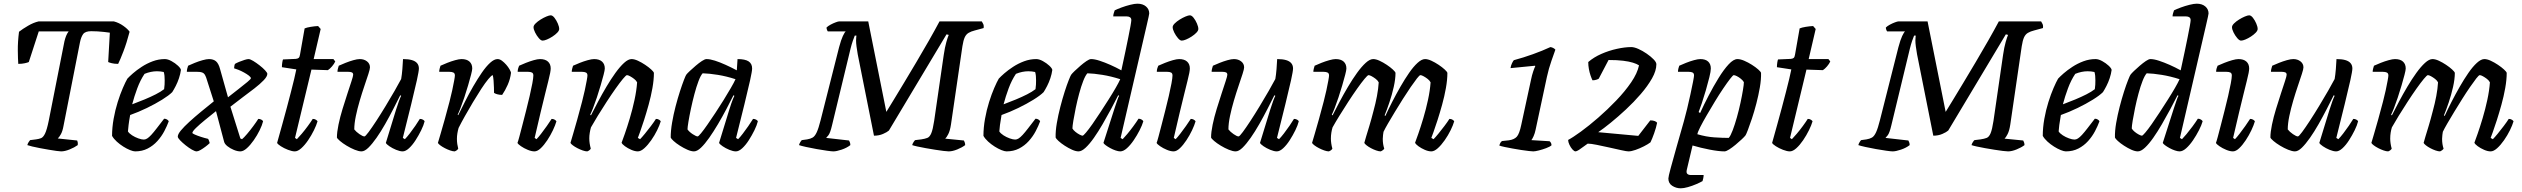

<svg xmlns="http://www.w3.org/2000/svg" viewBox="-20 -820 13663 1040"><path d="M311 0Q304 0 286 -2.5Q268 -5 244.5 -9Q221 -13 197 -17.5Q173 -22 154.5 -26.5Q136 -31 128 -34Q131 -45 136 -51.5Q141 -58 143 -61L175 -65Q190 -67 202 -71.5Q214 -76 224 -96.5Q234 -117 244 -166L329 -596Q333 -613 338.5 -626.5Q344 -640 352 -650H190L136 -484Q130 -481 114.5 -477.5Q99 -474 79 -474Q77 -500 76.5 -546.5Q76 -593 83 -648Q102 -663 132 -680.5Q162 -698 189 -704H597Q624 -697 648 -680Q672 -663 682 -648Q666 -587 648.5 -541.5Q631 -496 620 -474Q600 -474 586 -477.5Q572 -481 566 -484L575 -643Q561 -645 543.5 -647Q526 -649 508.5 -650Q491 -651 474 -651Q442 -651 430.5 -635.5Q419 -620 413 -590L324 -138Q319 -110 310 -93.5Q301 -77 293 -70L398 -59Q400 -55 401 -49Q402 -43 401 -34Q383 -21 357 -10.5Q331 0 311 0Z M712 0Q702 0 684.5 -7Q667 -14 648 -26Q629 -38 612.5 -53Q596 -68 587 -84Q587 -129 595.5 -176.5Q604 -224 617.5 -267Q631 -310 645.5 -343.5Q660 -377 670 -394Q680 -405 700 -422.5Q720 -440 747.5 -458Q775 -476 807 -488Q839 -500 873 -500Q889 -500 909 -489Q929 -478 944 -464Q959 -450 960 -441Q957 -419 949.5 -396.5Q942 -374 932 -354.5Q922 -335 913 -321Q895 -303 858 -280Q821 -257 775.5 -235Q730 -213 685 -197Q679 -164 676.5 -143Q674 -122 673 -108Q680 -97 695.5 -87Q711 -77 729 -70.5Q747 -64 759 -64Q768 -64 777.5 -70Q787 -76 799.5 -89.5Q812 -103 828.5 -124.5Q845 -146 869 -177Q878 -177 885 -172.5Q892 -168 894 -163Q885 -138 870 -109.5Q855 -81 832.5 -56Q810 -31 780 -15.5Q750 0 712 0ZM696 -255Q731 -268 763.5 -281.5Q796 -295 823.5 -309Q851 -323 869 -337Q871 -350 871.5 -362Q872 -374 872 -385Q872 -398 871 -409Q870 -420 867 -430Q858 -432 849 -433Q840 -434 830 -434Q814 -434 797 -430.5Q780 -427 763 -420Q740 -386 723.5 -341.5Q707 -297 696 -255Z M1045 0Q1036 0 1019.5 -9.5Q1003 -19 985.5 -33Q968 -47 955.5 -60Q943 -73 943 -80Q943 -93 960 -113.5Q977 -134 1005.5 -160Q1034 -186 1068.5 -214.5Q1103 -243 1138 -271L1097 -399Q1093 -410 1088.5 -417Q1084 -424 1075 -427.5Q1066 -431 1048 -431H992Q992 -439 994.5 -449Q997 -459 999 -464Q1014 -471 1035 -479.5Q1056 -488 1077.5 -494Q1099 -500 1112 -500Q1136 -500 1150 -488Q1164 -476 1172 -446L1215 -293Q1244 -316 1272.5 -338Q1301 -360 1320 -376Q1339 -392 1339 -396Q1339 -402 1328 -410.5Q1317 -419 1301.5 -427.5Q1286 -436 1271 -442Q1256 -448 1248 -450Q1248 -456 1249.5 -463.5Q1251 -471 1253 -474Q1261 -479 1275.5 -485Q1290 -491 1304.5 -495.5Q1319 -500 1326 -500Q1335 -500 1351.5 -490Q1368 -480 1386 -466Q1404 -452 1416 -439Q1428 -426 1428 -420Q1428 -406 1408.5 -385.5Q1389 -365 1358 -341Q1327 -317 1292.5 -291.5Q1258 -266 1228 -242L1282 -70L1291 -66Q1301 -74 1318 -94Q1335 -114 1352 -137Q1369 -160 1379 -176Q1388 -176 1395.5 -172Q1403 -168 1405 -163Q1400 -142 1386.5 -114.5Q1373 -87 1354.5 -60.5Q1336 -34 1317 -17Q1298 0 1282 0Q1266 0 1246.5 -8Q1227 -16 1212 -28Q1197 -40 1194 -52L1150 -218Q1121 -195 1091 -170.5Q1061 -146 1041.5 -127Q1022 -108 1022 -100Q1022 -97 1035.5 -91Q1049 -85 1069 -78.5Q1089 -72 1107 -68Q1110 -64 1112.5 -56.5Q1115 -49 1116 -45Q1107 -36 1093 -25.5Q1079 -15 1066 -7.5Q1053 0 1045 0Z M1577 0Q1562 0 1540 -8.5Q1518 -17 1501 -28Q1484 -39 1481 -46Q1495 -96 1508.5 -144.5Q1522 -193 1534 -238Q1546 -283 1556 -322Q1566 -361 1573.5 -392Q1581 -423 1585 -444L1507 -456Q1507 -469 1509 -481.5Q1511 -494 1513 -498L1582 -501Q1593 -502 1598 -506.5Q1603 -511 1605 -524L1630 -666Q1641 -671 1662.5 -674.5Q1684 -678 1703 -679L1717 -663L1679 -500H1786L1796 -487Q1790 -474 1778.5 -460.5Q1767 -447 1756 -440L1667 -443L1578 -73L1588 -66Q1598 -76 1614.5 -95.5Q1631 -115 1647.5 -137.5Q1664 -160 1674 -176Q1684 -176 1691 -171.5Q1698 -167 1700 -163Q1694 -142 1680.5 -114.5Q1667 -87 1649 -60.5Q1631 -34 1612 -17Q1593 0 1577 0Z M1938 0Q1923 0 1901 -9Q1879 -18 1857.5 -31Q1836 -44 1821.5 -56.5Q1807 -69 1805 -75Q1805 -104 1813.5 -145Q1822 -186 1835.5 -230Q1849 -274 1862 -313.5Q1875 -353 1884 -380.5Q1893 -408 1893 -415Q1893 -425 1885.5 -428Q1878 -431 1866 -431H1808Q1808 -441 1811 -450.5Q1814 -460 1815 -464Q1830 -471 1851.5 -479.5Q1873 -488 1894 -494Q1915 -500 1929 -500Q1952 -500 1968 -487.5Q1984 -475 1984 -455Q1984 -446 1975.5 -419.5Q1967 -393 1954 -355Q1941 -317 1928.5 -274.5Q1916 -232 1907.5 -191.5Q1899 -151 1899 -119Q1909 -106 1927 -93.5Q1945 -81 1954 -81Q1959 -81 1976.5 -104.5Q1994 -128 2018.5 -165.5Q2043 -203 2069 -246Q2095 -289 2117.5 -328Q2140 -367 2153 -392Q2157 -415 2159.5 -445.5Q2162 -476 2163 -500Q2192 -500 2211 -494.5Q2230 -489 2239.5 -477.5Q2249 -466 2249 -449Q2249 -435 2238 -385Q2227 -335 2207.5 -256Q2188 -177 2162 -73L2173 -66Q2184 -77 2199.5 -97Q2215 -117 2230 -139Q2245 -161 2254 -176Q2263 -176 2270.5 -172Q2278 -168 2280 -163Q2275 -142 2261.5 -114.5Q2248 -87 2231 -60.5Q2214 -34 2195.5 -17Q2177 0 2161 0Q2146 0 2125.5 -8.5Q2105 -17 2089 -28Q2073 -39 2070 -46L2125 -225Q2133 -251 2141 -272.5Q2149 -294 2153 -301L2148 -304Q2131 -270 2110 -229Q2089 -188 2066 -147.5Q2043 -107 2019.5 -73.5Q1996 -40 1975.5 -20Q1955 0 1938 0Z M2443 0Q2433 0 2418.5 -5Q2404 -10 2389.5 -17.5Q2375 -25 2364.5 -33Q2354 -41 2352 -46Q2357 -62 2366.5 -95Q2376 -128 2389 -173.5Q2402 -219 2415 -270Q2423 -300 2429.5 -330.5Q2436 -361 2440 -383Q2444 -405 2444 -411Q2444 -423 2436 -427Q2428 -431 2414 -431H2359Q2359 -439 2361.5 -448.5Q2364 -458 2366 -464Q2381 -471 2402.5 -479.5Q2424 -488 2445.5 -494Q2467 -500 2480 -500Q2508 -500 2523 -486.5Q2538 -473 2538 -449Q2538 -440 2531.5 -415Q2525 -390 2515.5 -357.5Q2506 -325 2495 -292Q2484 -259 2474 -233.5Q2464 -208 2459 -199L2462 -196Q2479 -230 2499.5 -271Q2520 -312 2543.5 -352.5Q2567 -393 2590 -426.5Q2613 -460 2635 -480Q2657 -500 2675 -500Q2687 -500 2699 -491Q2711 -482 2722 -469.5Q2733 -457 2740 -444.5Q2747 -432 2748 -426Q2744 -392 2730 -360.5Q2716 -329 2700 -306Q2685 -306 2673 -309.5Q2661 -313 2656 -317Q2656 -327 2655.5 -345.5Q2655 -364 2653.5 -383.5Q2652 -403 2649 -413Q2642 -412 2625 -391.5Q2608 -371 2586.5 -338Q2565 -305 2542 -266.5Q2519 -228 2498.5 -191.5Q2478 -155 2464 -127Q2460 -113 2457.5 -98Q2455 -83 2455 -68Q2455 -53 2457 -39.5Q2459 -26 2462 -15Q2461 -12 2456 -7.5Q2451 -3 2443 0Z M2875 0Q2859 0 2838.5 -8.5Q2818 -17 2802 -28Q2786 -39 2783 -46Q2786 -53 2793 -79Q2800 -105 2809.5 -142Q2819 -179 2829.5 -220Q2840 -261 2849 -300Q2858 -339 2863.5 -368.5Q2869 -398 2869 -411Q2869 -423 2861.5 -427Q2854 -431 2840 -431H2784Q2784 -441 2787 -450.5Q2790 -460 2792 -464Q2807 -471 2828.5 -479.5Q2850 -488 2871 -494Q2892 -500 2905 -500Q2933 -500 2948 -486.5Q2963 -473 2963 -449Q2963 -441 2960 -424.5Q2957 -408 2950 -381Q2943 -354 2933 -312.5Q2923 -271 2908.5 -212Q2894 -153 2876 -73L2886 -66Q2896 -76 2911 -95.5Q2926 -115 2942 -137.5Q2958 -160 2968 -176Q2977 -176 2984 -172Q2991 -168 2994 -163Q2988 -142 2975 -114.5Q2962 -87 2944.5 -60.5Q2927 -34 2909 -17Q2891 0 2875 0ZM2919 -600Q2910 -600 2898.5 -613.5Q2887 -627 2878.5 -644Q2870 -661 2870 -673Q2870 -682 2881 -693Q2892 -704 2908 -714Q2924 -724 2939.5 -730.5Q2955 -737 2963 -737Q2973 -737 2983.5 -723.5Q2994 -710 3001.5 -692.5Q3009 -675 3009 -663Q3009 -654 2998.5 -643Q2988 -632 2972.5 -622Q2957 -612 2942.5 -606Q2928 -600 2919 -600Z M3161 0Q3151 0 3136.5 -5Q3122 -10 3107.5 -17.5Q3093 -25 3082.5 -33Q3072 -41 3070 -46Q3075 -62 3084.5 -95Q3094 -128 3107 -173.5Q3120 -219 3133 -270Q3141 -300 3147.5 -330.5Q3154 -361 3158 -383Q3162 -405 3162 -411Q3162 -423 3154 -427Q3146 -431 3132 -431H3077Q3077 -439 3079.5 -448.5Q3082 -458 3084 -464Q3099 -471 3120.5 -479.5Q3142 -488 3163.5 -494Q3185 -500 3198 -500Q3226 -500 3241 -486.5Q3256 -473 3256 -449Q3256 -440 3249.5 -415Q3243 -390 3233.5 -357.5Q3224 -325 3213 -292Q3202 -259 3192 -233.5Q3182 -208 3177 -199L3181 -195Q3198 -229 3219.5 -269.5Q3241 -310 3265 -350.5Q3289 -391 3313.5 -425Q3338 -459 3360.5 -479.5Q3383 -500 3401 -500Q3416 -500 3435.5 -491Q3455 -482 3474.5 -469Q3494 -456 3507.5 -443.5Q3521 -431 3522 -425Q3522 -388 3514 -343Q3506 -298 3493.5 -253Q3481 -208 3468.5 -169Q3456 -130 3446.5 -104Q3437 -78 3435 -73L3447 -66Q3457 -76 3473 -95.5Q3489 -115 3506 -137.5Q3523 -160 3533 -176Q3543 -176 3550 -171.5Q3557 -167 3559 -163Q3553 -142 3539.5 -114.5Q3526 -87 3507.5 -60.5Q3489 -34 3470 -17Q3451 0 3435 0Q3419 0 3399.5 -8.5Q3380 -17 3365 -28Q3350 -39 3347 -47Q3352 -60 3364.5 -95.5Q3377 -131 3391.5 -179.5Q3406 -228 3417 -279Q3428 -330 3431 -374Q3426 -384 3415 -392.5Q3404 -401 3393 -407Q3382 -413 3376 -413Q3371 -413 3354 -392.5Q3337 -372 3314 -339.5Q3291 -307 3266 -268.5Q3241 -230 3218.5 -193.5Q3196 -157 3181 -130Q3177 -116 3174.5 -100.5Q3172 -85 3172 -71Q3172 -57 3174 -43.5Q3176 -30 3180 -15Q3179 -12 3174 -7.5Q3169 -3 3161 0Z M3739 0Q3724 0 3703.5 -9Q3683 -18 3662.5 -31Q3642 -44 3628.5 -56.5Q3615 -69 3613 -75Q3613 -112 3620.5 -156Q3628 -200 3639.5 -244Q3651 -288 3663 -325Q3675 -362 3684.5 -386.5Q3694 -411 3697 -415Q3702 -422 3716.5 -435.5Q3731 -449 3748.5 -464Q3766 -479 3782 -489.5Q3798 -500 3807 -500Q3826 -500 3852.5 -491.5Q3879 -483 3910 -469Q3941 -455 3971 -439L3975 -500Q4016 -500 4035 -487.5Q4054 -475 4054 -449Q4054 -435 4043 -385Q4032 -335 4012.5 -256Q3993 -177 3967 -73L3978 -66Q3989 -77 4003.5 -96Q4018 -115 4033 -136.5Q4048 -158 4059 -176Q4068 -176 4075.5 -172Q4083 -168 4085 -163Q4080 -142 4066.5 -114.5Q4053 -87 4036 -60.5Q4019 -34 4000.5 -17Q3982 0 3966 0Q3951 0 3930.5 -8.5Q3910 -17 3894 -28Q3878 -39 3875 -46L3930 -225Q3936 -244 3941 -259Q3946 -274 3950.5 -284.5Q3955 -295 3958 -301L3953 -304Q3936 -270 3914.5 -229Q3893 -188 3869 -147.5Q3845 -107 3821.5 -73.5Q3798 -40 3777 -20Q3756 0 3739 0ZM3759 -81Q3763 -81 3777.5 -98.5Q3792 -116 3812 -145Q3832 -174 3855 -208.5Q3878 -243 3899.5 -278Q3921 -313 3938.5 -343Q3956 -373 3964 -391Q3915 -407 3868.5 -414.5Q3822 -422 3786 -423Q3775 -411 3763.5 -380.5Q3752 -350 3741.5 -310.5Q3731 -271 3722.5 -231Q3714 -191 3709 -160.5Q3704 -130 3704 -119Q3714 -105 3732.5 -93Q3751 -81 3759 -81Z M4494 0Q4485 0 4460 -3.5Q4435 -7 4404 -12.5Q4373 -18 4346 -24Q4319 -30 4308 -34Q4310 -42 4314.5 -49.5Q4319 -57 4323 -61L4352 -65Q4370 -68 4382 -75Q4394 -82 4404 -103.5Q4414 -125 4425 -169L4525 -564Q4536 -605 4545.5 -625Q4555 -645 4561 -650H4464Q4462 -652 4459.5 -658.5Q4457 -665 4457 -671Q4465 -679 4479 -686.5Q4493 -694 4506.5 -699Q4520 -704 4525 -704H4683L4781 -214Q4794 -235 4819 -276Q4844 -317 4876.5 -371Q4909 -425 4944 -484Q4979 -543 5011.5 -600Q5044 -657 5069 -704H5298Q5300 -700 5305 -691.5Q5310 -683 5308 -668L5260 -655Q5240 -650 5226.5 -642Q5213 -634 5205.5 -617.5Q5198 -601 5193 -569L5131 -145Q5126 -112 5116.5 -93.5Q5107 -75 5100 -69L5201 -59Q5203 -56 5205.5 -49Q5208 -42 5208 -34Q5191 -21 5165 -10.5Q5139 0 5119 0Q5110 0 5090 -2.5Q5070 -5 5045 -9Q5020 -13 4994.5 -17.5Q4969 -22 4949 -26.5Q4929 -31 4921 -34Q4923 -42 4928.5 -50.5Q4934 -59 4937 -61L4970 -65Q4990 -68 5003 -73Q5016 -78 5024.5 -98.5Q5033 -119 5040 -165L5092 -523Q5098 -564 5106 -592Q5114 -620 5119 -631L5107 -634L4795 -113Q4785 -104 4763 -94.5Q4741 -85 4714 -85L4626 -526Q4622 -549 4619.5 -568Q4617 -587 4617 -601Q4617 -612 4618 -618.5Q4619 -625 4619 -627H4610Q4606 -618 4599.5 -599Q4593 -580 4587 -556L4487 -142Q4477 -99 4467 -87Q4457 -75 4455 -73L4579 -59Q4581 -55 4583.5 -49Q4586 -43 4586 -34Q4567 -19 4539 -9.5Q4511 0 4494 0Z M5432 0Q5422 0 5404.5 -7Q5387 -14 5368 -26Q5349 -38 5332.5 -53Q5316 -68 5307 -84Q5307 -129 5315.5 -176.5Q5324 -224 5337.5 -267Q5351 -310 5365.5 -343.5Q5380 -377 5390 -394Q5400 -405 5420 -422.5Q5440 -440 5467.5 -458Q5495 -476 5527 -488Q5559 -500 5593 -500Q5609 -500 5629 -489Q5649 -478 5664 -464Q5679 -450 5680 -441Q5677 -419 5669.5 -396.5Q5662 -374 5652 -354.5Q5642 -335 5633 -321Q5615 -303 5578 -280Q5541 -257 5495.5 -235Q5450 -213 5405 -197Q5399 -164 5396.5 -143Q5394 -122 5393 -108Q5400 -97 5415.5 -87Q5431 -77 5449 -70.5Q5467 -64 5479 -64Q5488 -64 5497.5 -70Q5507 -76 5519.5 -89.5Q5532 -103 5548.5 -124.5Q5565 -146 5589 -177Q5598 -177 5605 -172.5Q5612 -168 5614 -163Q5605 -138 5590 -109.5Q5575 -81 5552.5 -56Q5530 -31 5500 -15.5Q5470 0 5432 0ZM5416 -255Q5451 -268 5483.5 -281.5Q5516 -295 5543.5 -309Q5571 -323 5589 -337Q5591 -350 5591.5 -362Q5592 -374 5592 -385Q5592 -398 5591 -409Q5590 -420 5587 -430Q5578 -432 5569 -433Q5560 -434 5550 -434Q5534 -434 5517 -430.5Q5500 -427 5483 -420Q5460 -386 5443.5 -341.5Q5427 -297 5416 -255Z M5822 0Q5807 0 5787 -9Q5767 -18 5747 -31Q5727 -44 5713.5 -56.5Q5700 -69 5698 -75Q5697 -110 5704.5 -153.5Q5712 -197 5723.5 -241.5Q5735 -286 5747 -323.5Q5759 -361 5769 -386Q5779 -411 5782 -415Q5787 -422 5801 -435.5Q5815 -449 5832.5 -464Q5850 -479 5865.5 -489.5Q5881 -500 5890 -500Q5909 -500 5936.5 -491Q5964 -482 5994.5 -468.5Q6025 -455 6054 -439Q6056 -450 6062.5 -478.5Q6069 -507 6076.5 -544Q6084 -581 6091.5 -617Q6099 -653 6103.5 -679Q6108 -705 6108 -711Q6108 -721 6101.5 -726Q6095 -731 6084 -731H6010Q6010 -739 6013 -749Q6016 -759 6018 -764Q6032 -771 6055 -779.5Q6078 -788 6102 -794Q6126 -800 6141 -800Q6170 -800 6187.5 -785Q6205 -770 6205 -747Q6205 -744 6201.5 -728Q6198 -712 6192 -686L6050 -73L6061 -66Q6070 -75 6085.5 -93.5Q6101 -112 6118 -135Q6135 -158 6147 -177Q6156 -177 6163.5 -172.5Q6171 -168 6173 -163Q6167 -142 6153 -114.5Q6139 -87 6121 -60.5Q6103 -34 6084 -17Q6065 0 6048 0Q6038 0 6023 -5Q6008 -10 5993.5 -18Q5979 -26 5969 -33.5Q5959 -41 5957 -46L6017 -233Q6025 -256 6031.5 -276Q6038 -296 6042 -301L6037 -304Q6020 -270 5998 -229Q5976 -188 5952.5 -147.5Q5929 -107 5905.5 -73.5Q5882 -40 5860.5 -20Q5839 0 5822 0ZM5844 -85Q5848 -85 5862.5 -102Q5877 -119 5897 -147.5Q5917 -176 5939.5 -210.5Q5962 -245 5984 -279.5Q6006 -314 6023 -343.5Q6040 -373 6048 -391Q5998 -407 5951.5 -414.5Q5905 -422 5870 -423Q5859 -411 5847.5 -381.5Q5836 -352 5825.5 -313Q5815 -274 5807 -235.5Q5799 -197 5794 -166.5Q5789 -136 5789 -124Q5794 -115 5805 -106Q5816 -97 5827.5 -91Q5839 -85 5844 -85Z M6337 0Q6321 0 6300.5 -8.5Q6280 -17 6264 -28Q6248 -39 6245 -46Q6248 -53 6255 -79Q6262 -105 6271.5 -142Q6281 -179 6291.5 -220Q6302 -261 6311 -300Q6320 -339 6325.5 -368.5Q6331 -398 6331 -411Q6331 -423 6323.5 -427Q6316 -431 6302 -431H6246Q6246 -441 6249 -450.5Q6252 -460 6254 -464Q6269 -471 6290.5 -479.5Q6312 -488 6333 -494Q6354 -500 6367 -500Q6395 -500 6410 -486.5Q6425 -473 6425 -449Q6425 -441 6422 -424.5Q6419 -408 6412 -381Q6405 -354 6395 -312.5Q6385 -271 6370.5 -212Q6356 -153 6338 -73L6348 -66Q6358 -76 6373 -95.5Q6388 -115 6404 -137.5Q6420 -160 6430 -176Q6439 -176 6446 -172Q6453 -168 6456 -163Q6450 -142 6437 -114.5Q6424 -87 6406.5 -60.5Q6389 -34 6371 -17Q6353 0 6337 0ZM6381 -600Q6372 -600 6360.5 -613.5Q6349 -627 6340.5 -644Q6332 -661 6332 -673Q6332 -682 6343 -693Q6354 -704 6370 -714Q6386 -724 6401.5 -730.5Q6417 -737 6425 -737Q6435 -737 6445.5 -723.5Q6456 -710 6463.5 -692.5Q6471 -675 6471 -663Q6471 -654 6460.5 -643Q6450 -632 6434.5 -622Q6419 -612 6404.5 -606Q6390 -600 6381 -600Z M6673 0Q6658 0 6636 -9Q6614 -18 6592.5 -31Q6571 -44 6556.5 -56.5Q6542 -69 6540 -75Q6540 -104 6548.5 -145Q6557 -186 6570.5 -230Q6584 -274 6597 -313.5Q6610 -353 6619 -380.5Q6628 -408 6628 -415Q6628 -425 6620.5 -428Q6613 -431 6601 -431H6543Q6543 -441 6546 -450.5Q6549 -460 6550 -464Q6565 -471 6586.5 -479.5Q6608 -488 6629 -494Q6650 -500 6664 -500Q6687 -500 6703 -487.5Q6719 -475 6719 -455Q6719 -446 6710.5 -419.5Q6702 -393 6689 -355Q6676 -317 6663.5 -274.5Q6651 -232 6642.5 -191.5Q6634 -151 6634 -119Q6644 -106 6662 -93.5Q6680 -81 6689 -81Q6694 -81 6711.5 -104.5Q6729 -128 6753.5 -165.5Q6778 -203 6804 -246Q6830 -289 6852.5 -328Q6875 -367 6888 -392Q6892 -415 6894.5 -445.5Q6897 -476 6898 -500Q6927 -500 6946 -494.5Q6965 -489 6974.5 -477.5Q6984 -466 6984 -449Q6984 -435 6973 -385Q6962 -335 6942.5 -256Q6923 -177 6897 -73L6908 -66Q6919 -77 6934.5 -97Q6950 -117 6965 -139Q6980 -161 6989 -176Q6998 -176 7005.5 -172Q7013 -168 7015 -163Q7010 -142 6996.5 -114.5Q6983 -87 6966 -60.5Q6949 -34 6930.5 -17Q6912 0 6896 0Q6881 0 6860.5 -8.5Q6840 -17 6824 -28Q6808 -39 6805 -46L6860 -225Q6868 -251 6876 -272.5Q6884 -294 6888 -301L6883 -304Q6866 -270 6845 -229Q6824 -188 6801 -147.5Q6778 -107 6754.5 -73.5Q6731 -40 6710.5 -20Q6690 0 6673 0Z M7178 0Q7168 0 7153.5 -5Q7139 -10 7124.5 -17.5Q7110 -25 7099.5 -33Q7089 -41 7087 -46Q7092 -62 7101.5 -95Q7111 -128 7124 -173.5Q7137 -219 7150 -270Q7158 -300 7164.5 -330.5Q7171 -361 7175 -383Q7179 -405 7179 -411Q7179 -423 7171 -427Q7163 -431 7149 -431H7094Q7094 -439 7096.5 -448.5Q7099 -458 7101 -464Q7116 -471 7137.5 -479.5Q7159 -488 7180.5 -494Q7202 -500 7215 -500Q7243 -500 7258 -486.5Q7273 -473 7273 -449Q7273 -440 7266.5 -415Q7260 -390 7250.5 -357.5Q7241 -325 7230 -292Q7219 -259 7209 -233.5Q7199 -208 7194 -199L7198 -195Q7215 -229 7236.5 -269.5Q7258 -310 7282 -350.5Q7306 -391 7330.5 -425Q7355 -459 7377.5 -479.5Q7400 -500 7418 -500Q7433 -500 7452.5 -491Q7472 -482 7491.5 -469Q7511 -456 7524.5 -443.5Q7538 -431 7539 -425Q7539 -392 7529.5 -349.5Q7520 -307 7506 -265.5Q7492 -224 7480 -195L7484 -192Q7500 -227 7521 -268Q7542 -309 7565.5 -350Q7589 -391 7612.5 -425Q7636 -459 7658.5 -479.5Q7681 -500 7699 -500Q7714 -500 7733.5 -491Q7753 -482 7772.5 -469Q7792 -456 7805.5 -443.5Q7819 -431 7820 -425Q7820 -388 7812 -343Q7804 -298 7791.5 -253Q7779 -208 7766.5 -169Q7754 -130 7744.5 -104Q7735 -78 7733 -73L7745 -66Q7755 -76 7771 -95.5Q7787 -115 7804 -137.5Q7821 -160 7831 -176Q7841 -176 7848 -171.5Q7855 -167 7857 -163Q7851 -142 7837.5 -114.5Q7824 -87 7805.5 -60.5Q7787 -34 7768 -17Q7749 0 7733 0Q7717 0 7697.5 -8.5Q7678 -17 7663 -28Q7648 -39 7645 -47Q7650 -60 7662.5 -95.5Q7675 -131 7689.5 -179.5Q7704 -228 7715 -279Q7726 -330 7729 -374Q7724 -384 7713 -392.5Q7702 -401 7691 -407Q7680 -413 7674 -413Q7669 -413 7655 -395Q7641 -377 7621 -348Q7601 -319 7579 -284Q7557 -249 7536 -214.5Q7515 -180 7498.5 -151.5Q7482 -123 7474 -106Q7473 -99 7471.5 -89Q7470 -79 7470 -68Q7470 -53 7472 -40Q7474 -27 7478 -15Q7477 -12 7471.5 -7.5Q7466 -3 7459 0Q7449 0 7434.5 -5Q7420 -10 7406 -17.5Q7392 -25 7382 -33Q7372 -41 7370 -46Q7373 -58 7380 -81Q7387 -104 7397.5 -138.5Q7408 -173 7420 -220Q7431 -260 7438.5 -299.5Q7446 -339 7448 -374Q7443 -384 7432 -392.5Q7421 -401 7410 -407Q7399 -413 7393 -413Q7388 -413 7371 -392.5Q7354 -372 7331 -339.5Q7308 -307 7283 -268.5Q7258 -230 7235.5 -193.5Q7213 -157 7198 -130Q7194 -117 7191.5 -101.5Q7189 -86 7189 -69Q7189 -57 7191 -43Q7193 -29 7197 -15Q7196 -12 7191 -7.5Q7186 -3 7178 0Z M8285 0Q8279 0 8261.5 -2Q8244 -4 8220.5 -7.5Q8197 -11 8173 -15.5Q8149 -20 8129.5 -24Q8110 -28 8101 -32Q8103 -39 8106.5 -45.5Q8110 -52 8116 -56L8153 -60Q8182 -64 8196 -79.5Q8210 -95 8220 -143L8273 -388Q8278 -413 8285 -433.5Q8292 -454 8296 -461L8295 -464L8162 -451Q8164 -465 8170 -477.5Q8176 -490 8180 -494Q8232 -508 8283.5 -526.5Q8335 -545 8378 -565Q8386 -564 8393.5 -560Q8401 -556 8405 -551Q8398 -531 8383.5 -490Q8369 -449 8359 -403L8298 -118Q8294 -98 8287 -82.5Q8280 -67 8275 -61L8373 -55Q8377 -53 8380.5 -47Q8384 -41 8384 -33Q8375 -25 8355 -17.5Q8335 -10 8315 -5Q8295 0 8285 0Z M8514 0Q8507 0 8497.5 -10.5Q8488 -21 8481 -36Q8474 -51 8474 -62Q8499 -75 8543 -107Q8587 -139 8637 -182.5Q8687 -226 8734.5 -275.5Q8782 -325 8815.5 -374Q8849 -423 8858 -466Q8846 -474 8825 -480.5Q8804 -487 8772 -491Q8740 -495 8693 -495L8640 -394Q8636 -391 8626.5 -388Q8617 -385 8606 -385Q8601 -395 8595.5 -411Q8590 -427 8586.5 -446Q8583 -465 8583 -484Q8613 -510 8654 -528Q8695 -546 8738.5 -555.5Q8782 -565 8816 -565Q8832 -565 8854.5 -555Q8877 -545 8899.5 -529.5Q8922 -514 8937 -498.5Q8952 -483 8952 -472Q8952 -437 8928.5 -395.5Q8905 -354 8867.5 -310.5Q8830 -267 8787 -227Q8744 -187 8704.5 -155Q8665 -123 8637 -104L8854 -84L8919 -168Q8934 -168 8943.5 -164Q8953 -160 8956 -155Q8951 -129 8940 -98Q8929 -67 8920 -49Q8907 -39 8884.5 -27.5Q8862 -16 8839 -8Q8816 0 8801 0Q8791 0 8762 -6.5Q8733 -13 8697 -21Q8661 -29 8629 -35.5Q8597 -42 8580 -42Q8572 -37 8558.5 -26.5Q8545 -16 8532.5 -8Q8520 0 8514 0Z M9084 200Q9059 200 9038 186.5Q9017 173 9017 147Q9017 137 9029.5 91Q9042 45 9061 -22.5Q9080 -90 9101 -163Q9109 -191 9118.5 -230.5Q9128 -270 9136.5 -309Q9145 -348 9150.5 -376.5Q9156 -405 9156 -411Q9156 -423 9148.5 -427Q9141 -431 9127 -431H9069Q9069 -440 9071.5 -449.5Q9074 -459 9076 -464Q9091 -471 9112.5 -479.5Q9134 -488 9155.5 -494Q9177 -500 9190 -500Q9218 -500 9232.5 -486.5Q9247 -473 9247 -449Q9247 -434 9239 -401.5Q9231 -369 9220 -331Q9209 -293 9198 -260.5Q9187 -228 9181 -213L9189 -208Q9209 -252 9235 -302Q9261 -352 9289 -397.5Q9317 -443 9343.5 -471.5Q9370 -500 9391 -500Q9407 -500 9428 -491Q9449 -482 9469.5 -469Q9490 -456 9504 -443.5Q9518 -431 9519 -425Q9520 -390 9512.5 -346.5Q9505 -303 9493.5 -259Q9482 -215 9469.5 -177.5Q9457 -140 9447.5 -115.5Q9438 -91 9435 -87Q9429 -79 9414 -65Q9399 -51 9381 -36Q9363 -21 9346.5 -10.5Q9330 0 9321 0Q9290 0 9241 -9.5Q9192 -19 9148 -32L9117 99Q9113 115 9119.5 121.5Q9126 128 9139 128H9208Q9208 136 9206 145.5Q9204 155 9202 161Q9190 168 9168 177.5Q9146 187 9123 193.5Q9100 200 9084 200ZM9344 -73Q9354 -84 9365.5 -114.5Q9377 -145 9388 -184Q9399 -223 9407.5 -262.5Q9416 -302 9421 -332.5Q9426 -363 9426 -375Q9421 -384 9410 -393Q9399 -402 9388 -407.5Q9377 -413 9371 -413Q9367 -413 9351.5 -393Q9336 -373 9314 -340.5Q9292 -308 9269 -270Q9246 -232 9225 -196Q9204 -160 9190 -132.5Q9176 -105 9174 -93Q9221 -79 9265.5 -76Q9310 -73 9344 -73Z M9675 0Q9660 0 9638 -8.5Q9616 -17 9599 -28Q9582 -39 9579 -46Q9593 -96 9606.5 -144.5Q9620 -193 9632 -238Q9644 -283 9654 -322Q9664 -361 9671.5 -392Q9679 -423 9683 -444L9605 -456Q9605 -469 9607 -481.5Q9609 -494 9611 -498L9680 -501Q9691 -502 9696 -506.5Q9701 -511 9703 -524L9728 -666Q9739 -671 9760.5 -674.5Q9782 -678 9801 -679L9815 -663L9777 -500H9884L9894 -487Q9888 -474 9876.5 -460.5Q9865 -447 9854 -440L9765 -443L9676 -73L9686 -66Q9696 -76 9712.5 -95.5Q9729 -115 9745.5 -137.5Q9762 -160 9772 -176Q9782 -176 9789 -171.5Q9796 -167 9798 -163Q9792 -142 9778.5 -114.5Q9765 -87 9747 -60.5Q9729 -34 9710 -17Q9691 0 9675 0Z M10232 0Q10223 0 10198 -3.5Q10173 -7 10142 -12.5Q10111 -18 10084 -24Q10057 -30 10046 -34Q10048 -42 10052.5 -49.5Q10057 -57 10061 -61L10090 -65Q10108 -68 10120 -75Q10132 -82 10142 -103.5Q10152 -125 10163 -169L10263 -564Q10274 -605 10283.5 -625Q10293 -645 10299 -650H10202Q10200 -652 10197.5 -658.5Q10195 -665 10195 -671Q10203 -679 10217 -686.5Q10231 -694 10244.5 -699Q10258 -704 10263 -704H10421L10519 -214Q10532 -235 10557 -276Q10582 -317 10614.5 -371Q10647 -425 10682 -484Q10717 -543 10749.5 -600Q10782 -657 10807 -704H11036Q11038 -700 11043 -691.5Q11048 -683 11046 -668L10998 -655Q10978 -650 10964.5 -642Q10951 -634 10943.5 -617.5Q10936 -601 10931 -569L10869 -145Q10864 -112 10854.5 -93.5Q10845 -75 10838 -69L10939 -59Q10941 -56 10943.5 -49Q10946 -42 10946 -34Q10929 -21 10903 -10.5Q10877 0 10857 0Q10848 0 10828 -2.5Q10808 -5 10783 -9Q10758 -13 10732.5 -17.5Q10707 -22 10687 -26.5Q10667 -31 10659 -34Q10661 -42 10666.5 -50.5Q10672 -59 10675 -61L10708 -65Q10728 -68 10741 -73Q10754 -78 10762.5 -98.5Q10771 -119 10778 -165L10830 -523Q10836 -564 10844 -592Q10852 -620 10857 -631L10845 -634L10533 -113Q10523 -104 10501 -94.5Q10479 -85 10452 -85L10364 -526Q10360 -549 10357.5 -568Q10355 -587 10355 -601Q10355 -612 10356 -618.5Q10357 -625 10357 -627H10348Q10344 -618 10337.5 -599Q10331 -580 10325 -556L10225 -142Q10215 -99 10205 -87Q10195 -75 10193 -73L10317 -59Q10319 -55 10321.5 -49Q10324 -43 10324 -34Q10305 -19 10277 -9.5Q10249 0 10232 0Z M11170 0Q11160 0 11142.5 -7Q11125 -14 11106 -26Q11087 -38 11070.5 -53Q11054 -68 11045 -84Q11045 -129 11053.5 -176.5Q11062 -224 11075.5 -267Q11089 -310 11103.5 -343.5Q11118 -377 11128 -394Q11138 -405 11158 -422.5Q11178 -440 11205.5 -458Q11233 -476 11265 -488Q11297 -500 11331 -500Q11347 -500 11367 -489Q11387 -478 11402 -464Q11417 -450 11418 -441Q11415 -419 11407.5 -396.5Q11400 -374 11390 -354.5Q11380 -335 11371 -321Q11353 -303 11316 -280Q11279 -257 11233.5 -235Q11188 -213 11143 -197Q11137 -164 11134.5 -143Q11132 -122 11131 -108Q11138 -97 11153.5 -87Q11169 -77 11187 -70.5Q11205 -64 11217 -64Q11226 -64 11235.5 -70Q11245 -76 11257.5 -89.5Q11270 -103 11286.5 -124.5Q11303 -146 11327 -177Q11336 -177 11343 -172.5Q11350 -168 11352 -163Q11343 -138 11328 -109.5Q11313 -81 11290.5 -56Q11268 -31 11238 -15.5Q11208 0 11170 0ZM11154 -255Q11189 -268 11221.5 -281.5Q11254 -295 11281.5 -309Q11309 -323 11327 -337Q11329 -350 11329.5 -362Q11330 -374 11330 -385Q11330 -398 11329 -409Q11328 -420 11325 -430Q11316 -432 11307 -433Q11298 -434 11288 -434Q11272 -434 11255 -430.5Q11238 -427 11221 -420Q11198 -386 11181.5 -341.5Q11165 -297 11154 -255Z M11560 0Q11545 0 11525 -9Q11505 -18 11485 -31Q11465 -44 11451.5 -56.5Q11438 -69 11436 -75Q11435 -110 11442.5 -153.5Q11450 -197 11461.5 -241.5Q11473 -286 11485 -323.5Q11497 -361 11507 -386Q11517 -411 11520 -415Q11525 -422 11539 -435.5Q11553 -449 11570.5 -464Q11588 -479 11603.5 -489.5Q11619 -500 11628 -500Q11647 -500 11674.5 -491Q11702 -482 11732.5 -468.5Q11763 -455 11792 -439Q11794 -450 11800.5 -478.5Q11807 -507 11814.5 -544Q11822 -581 11829.5 -617Q11837 -653 11841.5 -679Q11846 -705 11846 -711Q11846 -721 11839.5 -726Q11833 -731 11822 -731H11748Q11748 -739 11751 -749Q11754 -759 11756 -764Q11770 -771 11793 -779.5Q11816 -788 11840 -794Q11864 -800 11879 -800Q11908 -800 11925.5 -785Q11943 -770 11943 -747Q11943 -744 11939.5 -728Q11936 -712 11930 -686L11788 -73L11799 -66Q11808 -75 11823.5 -93.5Q11839 -112 11856 -135Q11873 -158 11885 -177Q11894 -177 11901.5 -172.5Q11909 -168 11911 -163Q11905 -142 11891 -114.5Q11877 -87 11859 -60.5Q11841 -34 11822 -17Q11803 0 11786 0Q11776 0 11761 -5Q11746 -10 11731.5 -18Q11717 -26 11707 -33.5Q11697 -41 11695 -46L11755 -233Q11763 -256 11769.5 -276Q11776 -296 11780 -301L11775 -304Q11758 -270 11736 -229Q11714 -188 11690.5 -147.5Q11667 -107 11643.5 -73.5Q11620 -40 11598.5 -20Q11577 0 11560 0ZM11582 -85Q11586 -85 11600.5 -102Q11615 -119 11635 -147.5Q11655 -176 11677.5 -210.5Q11700 -245 11722 -279.5Q11744 -314 11761 -343.5Q11778 -373 11786 -391Q11736 -407 11689.5 -414.5Q11643 -422 11608 -423Q11597 -411 11585.5 -381.5Q11574 -352 11563.5 -313Q11553 -274 11545 -235.5Q11537 -197 11532 -166.5Q11527 -136 11527 -124Q11532 -115 11543 -106Q11554 -97 11565.5 -91Q11577 -85 11582 -85Z M12075 0Q12059 0 12038.5 -8.5Q12018 -17 12002 -28Q11986 -39 11983 -46Q11986 -53 11993 -79Q12000 -105 12009.5 -142Q12019 -179 12029.5 -220Q12040 -261 12049 -300Q12058 -339 12063.5 -368.5Q12069 -398 12069 -411Q12069 -423 12061.5 -427Q12054 -431 12040 -431H11984Q11984 -441 11987 -450.5Q11990 -460 11992 -464Q12007 -471 12028.5 -479.5Q12050 -488 12071 -494Q12092 -500 12105 -500Q12133 -500 12148 -486.5Q12163 -473 12163 -449Q12163 -441 12160 -424.5Q12157 -408 12150 -381Q12143 -354 12133 -312.5Q12123 -271 12108.5 -212Q12094 -153 12076 -73L12086 -66Q12096 -76 12111 -95.5Q12126 -115 12142 -137.5Q12158 -160 12168 -176Q12177 -176 12184 -172Q12191 -168 12194 -163Q12188 -142 12175 -114.5Q12162 -87 12144.5 -60.5Q12127 -34 12109 -17Q12091 0 12075 0ZM12119 -600Q12110 -600 12098.5 -613.5Q12087 -627 12078.5 -644Q12070 -661 12070 -673Q12070 -682 12081 -693Q12092 -704 12108 -714Q12124 -724 12139.5 -730.5Q12155 -737 12163 -737Q12173 -737 12183.5 -723.5Q12194 -710 12201.5 -692.5Q12209 -675 12209 -663Q12209 -654 12198.5 -643Q12188 -632 12172.5 -622Q12157 -612 12142.5 -606Q12128 -600 12119 -600Z M12411 0Q12396 0 12374 -9Q12352 -18 12330.5 -31Q12309 -44 12294.5 -56.5Q12280 -69 12278 -75Q12278 -104 12286.5 -145Q12295 -186 12308.5 -230Q12322 -274 12335 -313.5Q12348 -353 12357 -380.5Q12366 -408 12366 -415Q12366 -425 12358.5 -428Q12351 -431 12339 -431H12281Q12281 -441 12284 -450.5Q12287 -460 12288 -464Q12303 -471 12324.5 -479.5Q12346 -488 12367 -494Q12388 -500 12402 -500Q12425 -500 12441 -487.5Q12457 -475 12457 -455Q12457 -446 12448.5 -419.5Q12440 -393 12427 -355Q12414 -317 12401.5 -274.5Q12389 -232 12380.5 -191.5Q12372 -151 12372 -119Q12382 -106 12400 -93.5Q12418 -81 12427 -81Q12432 -81 12449.5 -104.5Q12467 -128 12491.5 -165.5Q12516 -203 12542 -246Q12568 -289 12590.5 -328Q12613 -367 12626 -392Q12630 -415 12632.5 -445.5Q12635 -476 12636 -500Q12665 -500 12684 -494.5Q12703 -489 12712.5 -477.5Q12722 -466 12722 -449Q12722 -435 12711 -385Q12700 -335 12680.5 -256Q12661 -177 12635 -73L12646 -66Q12657 -77 12672.5 -97Q12688 -117 12703 -139Q12718 -161 12727 -176Q12736 -176 12743.5 -172Q12751 -168 12753 -163Q12748 -142 12734.5 -114.5Q12721 -87 12704 -60.5Q12687 -34 12668.5 -17Q12650 0 12634 0Q12619 0 12598.5 -8.5Q12578 -17 12562 -28Q12546 -39 12543 -46L12598 -225Q12606 -251 12614 -272.5Q12622 -294 12626 -301L12621 -304Q12604 -270 12583 -229Q12562 -188 12539 -147.5Q12516 -107 12492.5 -73.5Q12469 -40 12448.5 -20Q12428 0 12411 0Z M12916 0Q12906 0 12891.5 -5Q12877 -10 12862.5 -17.5Q12848 -25 12837.5 -33Q12827 -41 12825 -46Q12830 -62 12839.5 -95Q12849 -128 12862 -173.5Q12875 -219 12888 -270Q12896 -300 12902.5 -330.5Q12909 -361 12913 -383Q12917 -405 12917 -411Q12917 -423 12909 -427Q12901 -431 12887 -431H12832Q12832 -439 12834.5 -448.5Q12837 -458 12839 -464Q12854 -471 12875.5 -479.5Q12897 -488 12918.5 -494Q12940 -500 12953 -500Q12981 -500 12996 -486.5Q13011 -473 13011 -449Q13011 -440 13004.5 -415Q12998 -390 12988.5 -357.5Q12979 -325 12968 -292Q12957 -259 12947 -233.5Q12937 -208 12932 -199L12936 -195Q12953 -229 12974.5 -269.5Q12996 -310 13020 -350.5Q13044 -391 13068.5 -425Q13093 -459 13115.5 -479.5Q13138 -500 13156 -500Q13171 -500 13190.5 -491Q13210 -482 13229.5 -469Q13249 -456 13262.5 -443.5Q13276 -431 13277 -425Q13277 -392 13267.5 -349.5Q13258 -307 13244 -265.5Q13230 -224 13218 -195L13222 -192Q13238 -227 13259 -268Q13280 -309 13303.5 -350Q13327 -391 13350.5 -425Q13374 -459 13396.5 -479.5Q13419 -500 13437 -500Q13452 -500 13471.5 -491Q13491 -482 13510.5 -469Q13530 -456 13543.5 -443.5Q13557 -431 13558 -425Q13558 -388 13550 -343Q13542 -298 13529.5 -253Q13517 -208 13504.5 -169Q13492 -130 13482.5 -104Q13473 -78 13471 -73L13483 -66Q13493 -76 13509 -95.5Q13525 -115 13542 -137.5Q13559 -160 13569 -176Q13579 -176 13586 -171.5Q13593 -167 13595 -163Q13589 -142 13575.5 -114.5Q13562 -87 13543.5 -60.5Q13525 -34 13506 -17Q13487 0 13471 0Q13455 0 13435.5 -8.5Q13416 -17 13401 -28Q13386 -39 13383 -47Q13388 -60 13400.5 -95.5Q13413 -131 13427.5 -179.5Q13442 -228 13453 -279Q13464 -330 13467 -374Q13462 -384 13451 -392.5Q13440 -401 13429 -407Q13418 -413 13412 -413Q13407 -413 13393 -395Q13379 -377 13359 -348Q13339 -319 13317 -284Q13295 -249 13274 -214.5Q13253 -180 13236.5 -151.5Q13220 -123 13212 -106Q13211 -99 13209.5 -89Q13208 -79 13208 -68Q13208 -53 13210 -40Q13212 -27 13216 -15Q13215 -12 13209.5 -7.5Q13204 -3 13197 0Q13187 0 13172.5 -5Q13158 -10 13144 -17.5Q13130 -25 13120 -33Q13110 -41 13108 -46Q13111 -58 13118 -81Q13125 -104 13135.5 -138.5Q13146 -173 13158 -220Q13169 -260 13176.5 -299.5Q13184 -339 13186 -374Q13181 -384 13170 -392.5Q13159 -401 13148 -407Q13137 -413 13131 -413Q13126 -413 13109 -392.5Q13092 -372 13069 -339.5Q13046 -307 13021 -268.5Q12996 -230 12973.5 -193.5Q12951 -157 12936 -130Q12932 -117 12929.5 -101.5Q12927 -86 12927 -69Q12927 -57 12929 -43Q12931 -29 12935 -15Q12934 -12 12929 -7.5Q12924 -3 12916 0Z"/></svg>

Font: Texturina Medium 12pt Medium
Style: Italic
Weight: 500
Italic angle: -11°
Version: Version 1.002